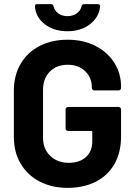

<svg xmlns="http://www.w3.org/2000/svg" viewBox="-20 -900 652 928"><path d="M47 -238V-462Q47 -535 79.5 -591Q112 -647 171 -677.5Q230 -708 307 -708Q383 -708 441.5 -678Q500 -648 532.5 -596.5Q565 -545 565 -482V-475Q565 -470 561.5 -466.5Q558 -463 553 -463H436Q431 -463 427.5 -466.5Q424 -470 424 -475V-478Q424 -524 392 -555.5Q360 -587 307 -587Q253 -587 220.5 -553.5Q188 -520 188 -466V-234Q188 -180 223 -146.5Q258 -113 312 -113Q364 -113 395 -140.5Q426 -168 426 -217V-262Q426 -267 421 -267H309Q304 -267 300.5 -270.5Q297 -274 297 -279V-371Q297 -376 300.5 -379.5Q304 -383 309 -383H553Q558 -383 561.5 -379.5Q565 -376 565 -371V-239Q565 -163 533 -107Q501 -51 442.5 -21.5Q384 8 307 8Q230 8 171 -23Q112 -54 79.5 -109.5Q47 -165 47 -238ZM149 -868V-870Q149 -880 160 -880H227Q237 -880 239 -869Q244 -848 262 -835Q280 -822 306 -822Q332 -822 350.5 -835Q369 -848 374 -869Q376 -880 386 -880H452Q464 -880 464 -870Q459 -817 415 -783Q371 -749 306 -749Q241 -749 197 -782.5Q153 -816 149 -868Z"/></svg>

Font: UMi
Style: Bold
Weight: 700
Designer: Peter Middis
Foundry: We Are UMi
Version: Version 1.0